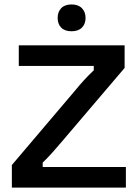

<svg xmlns="http://www.w3.org/2000/svg" viewBox="-20 -857 632 877"><path d="M34.2 0V-103.3L325 -445.8Q343.3 -468.3 363.8 -490.8Q384.2 -513.3 408.3 -535.8V-555.8H65.8V-650H549.2V-546.7L257.5 -204.2Q238.3 -181.7 218.3 -159.2Q198.3 -136.7 175 -114.2V-94.2H555V0ZM306.7 -714.2Q275.8 -714.2 259.6 -730.8Q243.3 -747.5 243.3 -775Q243.3 -802.5 259.6 -819.6Q275.8 -836.7 306.7 -836.7Q337.5 -836.7 354.2 -819.6Q370.8 -802.5 370.8 -775Q370.8 -747.5 354.2 -730.8Q337.5 -714.2 306.7 -714.2Z"/></svg>

Font: Familjen Grotesk GF Medium
Style: Regular
Weight: 500
Designer: Anders Wikstroem, Jonas Baeckman, Matilda Gysing, Kristian Moeller
Foundry: Familjen STHLM AB
Version: Version 2.000; Beta; Release 4; Build 6